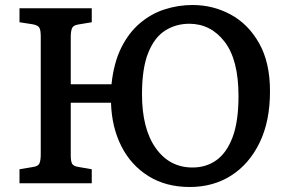

<svg xmlns="http://www.w3.org/2000/svg" viewBox="-20 -733 1156 768"><path d="M739 15Q644 15 574 -28.5Q504 -72 465.5 -148Q427 -224 424 -322H263V-112Q263 -88 268.5 -78Q274 -68 295 -65L347 -56V0H58V-56L112 -65Q133 -68 138 -80Q143 -92 143 -116V-588Q143 -612 137.5 -622Q132 -632 110 -636L58 -644V-700H347V-644L293 -635Q273 -632 268 -620Q263 -608 263 -584V-396H426Q435 -481 464.5 -541Q494 -601 539 -639.5Q584 -678 638.5 -695.5Q693 -713 750 -713Q832 -713 902.5 -675Q973 -637 1016.5 -560Q1060 -483 1060 -368Q1060 -248 1018.5 -162.5Q977 -77 905 -31Q833 15 739 15ZM750 -63Q805 -63 846 -92.5Q887 -122 910.5 -184.5Q934 -247 934 -349Q934 -494 878.5 -566Q823 -638 737 -638Q684 -638 641 -611Q598 -584 573 -522Q548 -460 548 -356Q548 -218 603 -140.5Q658 -63 750 -63Z"/></svg>

Font: Literata Medium
Style: Regular
Weight: 500
Designer: Latin by Veronika Burian and Jose Scaglione. Greek by Irene Vlachou. Cyrillic by Vera Evstafieva.
Foundry: TypeTogether
Version: Version 3.103; ttfautohint (v1.8.4.7-5d5b);gftools[0.9.29]